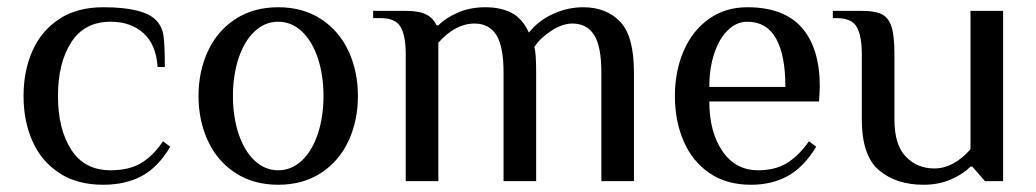

<svg xmlns="http://www.w3.org/2000/svg" viewBox="-20 -500 2861 530"><path d="M45 -235Q45 -304 69.5 -359.5Q94 -415 143.5 -447.5Q193 -480 265 -480Q375 -480 410 -445Q427 -428 431 -403.5Q435 -379 435 -315H415Q411 -377 376 -408.5Q341 -440 285 -440Q213 -440 176.5 -383Q140 -326 140 -235Q140 -144 176.5 -87Q213 -30 285 -30Q336 -30 369 -49.5Q402 -69 430 -110L450 -95Q417 -39 372 -14.5Q327 10 265 10Q193 10 143.5 -22.5Q94 -55 69.5 -110.5Q45 -166 45 -235Z M528 -235Q528 -303 554 -359Q580 -415 630 -447.5Q680 -480 748 -480Q816 -480 866 -447.5Q916 -415 942 -359Q968 -303 968 -235Q968 -167 942 -111Q916 -55 866 -22.5Q816 10 748 10Q680 10 630 -22.5Q580 -55 554 -111Q528 -167 528 -235ZM873 -235Q873 -292 857.5 -339Q842 -386 813.5 -413Q785 -440 748 -440Q711 -440 682.5 -413Q654 -386 638.5 -339Q623 -292 623 -235Q623 -178 638.5 -131Q654 -84 682.5 -57Q711 -30 748 -30Q785 -30 813.5 -57Q842 -84 857.5 -131Q873 -178 873 -235Z M1100 -350Q1100 -401 1086 -425.5Q1072 -450 1030 -450H1010V-470H1100Q1137 -470 1156.5 -460Q1176 -450 1185 -430H1190Q1211 -451 1244.5 -465.5Q1278 -480 1320 -480Q1362 -480 1392 -464.5Q1422 -449 1440 -410Q1466 -443 1506.5 -461.5Q1547 -480 1590 -480Q1654 -480 1692 -440Q1730 -400 1730 -300V0H1640V-300Q1640 -372 1620 -403.5Q1600 -435 1560 -435Q1532 -435 1501 -414.5Q1470 -394 1455 -370Q1460 -355 1460 -300V0H1370V-300Q1370 -372 1350 -403.5Q1330 -435 1290 -435Q1237 -435 1190 -382V0H1100Z M1843 -235Q1843 -303 1867 -359Q1891 -415 1936.5 -447.5Q1982 -480 2043 -480Q2144 -480 2193.5 -423.5Q2243 -367 2243 -260L2241 -220H1938Q1938 -136 1974 -83Q2010 -30 2073 -30Q2120 -30 2152.5 -50Q2185 -70 2213 -110L2233 -95Q2200 -40 2156 -15Q2112 10 2053 10Q1985 10 1938 -22.5Q1891 -55 1867 -110.5Q1843 -166 1843 -235ZM2148 -260Q2148 -348 2122 -394Q2096 -440 2043 -440Q2013 -440 1989 -416.5Q1965 -393 1951.5 -352Q1938 -311 1938 -260Z M2359 -170V-350Q2359 -401 2345 -425.5Q2331 -450 2289 -450H2279V-470H2359Q2396 -470 2414.5 -460.5Q2433 -451 2441 -426Q2449 -401 2449 -350V-170Q2449 -100 2480.5 -67.5Q2512 -35 2559 -35Q2612 -35 2659 -88V-470H2749V0H2699L2664 -40H2659Q2638 -19 2604.5 -4.5Q2571 10 2529 10Q2454 10 2406.5 -30Q2359 -70 2359 -170Z"/></svg>

Font: El Messiri
Style: Regular
Weight: 400
Designer: Mohamed Gaber
Foundry: Kief Type Foundry
Version: Version 2.006